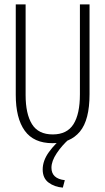

<svg xmlns="http://www.w3.org/2000/svg" viewBox="-20 -643 478 877"><path d="M220 11Q134 11 93 -46Q52 -103 52 -210V-623H97V-209Q97 -123 126 -76Q155 -29 221 -29Q286 -29 315.5 -75.5Q345 -122 345 -212V-623H389V-213Q389 -95 345 -42Q301 11 220 11ZM276 180 267 214Q229 211 202 191Q175 171 175 131Q175 91 203.5 51.5Q232 12 276 -23L297 -9Q263 21 239 57Q215 93 215 123Q215 173 276 180Z"/></svg>

Font: Inconsolata SemiCondensed Light
Style: Regular
Weight: 300
Width: 4
Monospace: yes
Designer: Raph Levien, Cyreal, Brenton Simpson
Foundry: Raph Levien, Cyreal, Google
Version: Version 3.100; ttfautohint (v1.8.4.7-5d5b)